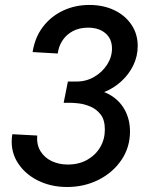

<svg xmlns="http://www.w3.org/2000/svg" viewBox="-20 -748 607 776"><path d="M251 7.8Q184.1 7.8 130.1 -20Q76.2 -47.9 48.1 -96.2Q20 -144.5 29.8 -205.6L130.4 -200.2Q127.4 -163.1 143.8 -136.7Q160.2 -110.4 189.2 -96.7Q218.3 -83 254.4 -83Q298.8 -83 332.5 -102.1Q366.2 -121.1 385 -153.1Q403.8 -185.1 403.8 -224.1Q403.8 -263.7 386.5 -285.6Q369.1 -307.6 344.7 -317.6Q320.3 -327.6 298.3 -330.1Q276.4 -332.5 266.6 -332.5H237.3L254.4 -418.5H290Q328.6 -418.5 361.1 -437.5Q393.6 -456.5 413.1 -487.1Q432.6 -517.6 432.6 -551.8Q432.6 -591.3 406 -613.8Q379.4 -636.2 335.9 -636.2Q301.3 -636.2 275.1 -622.6Q249 -608.9 233.2 -585.4Q217.3 -562 213.4 -531.7L111.8 -537.6Q121.1 -597.2 153.6 -639.6Q186 -682.1 234.9 -705.1Q283.7 -728 341.3 -728Q397.9 -728 442.1 -706.8Q486.3 -685.5 511.5 -647.9Q536.6 -610.4 536.6 -562Q536.6 -521 518.8 -484.1Q501 -447.3 470.2 -419.2Q439.5 -391.1 400.4 -375.5Q361.3 -359.9 318.4 -361.8L319.3 -388.7Q378.4 -389.6 419.9 -367.2Q461.4 -344.7 483.4 -305.4Q505.4 -266.1 505.4 -216.8Q505.4 -152.3 470.7 -101.3Q436 -50.3 378.2 -21.2Q320.3 7.8 251 7.8Z"/></svg>

Font: Reddit Sans Medium
Style: Italic
Weight: 500
Italic angle: -11.25°
Designer: Stephen Hutchings
Version: Version 1.013